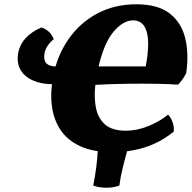

<svg xmlns="http://www.w3.org/2000/svg" viewBox="-20 -701 895 896"><path d="M504 9Q415 9 355 -18.5Q295 -46 262.5 -94.5Q230 -143 222 -207.5Q214 -272 228 -345Q247 -442 299.5 -518Q352 -594 433 -637.5Q514 -681 616 -681Q717 -681 772 -638Q827 -595 844.5 -522Q862 -449 849 -360Q835 -331 811 -306Q772 -309 708.5 -310Q645 -311 570.5 -310Q496 -309 425 -305Q418 -245 428 -196.5Q438 -148 471 -119.5Q504 -91 567 -91Q620 -91 673.5 -113Q727 -135 764 -166Q777 -154 785 -132Q793 -110 791 -87Q728 -36 656.5 -13.5Q585 9 504 9ZM601 -606Q556 -606 511.5 -555Q467 -504 440 -391H660Q680 -497 665 -551.5Q650 -606 601 -606ZM230 -308Q147 -308 101 -345.5Q55 -383 64 -448Q76 -530 173 -573Q215 -559 231 -518Q216 -507 203 -488.5Q190 -470 187 -447Q179 -391 242 -391ZM415 165Q423 126 429 81Q435 36 437 -16H579Q564 36 553 81Q542 126 537 165Q511 175 476.5 175Q442 175 415 165Z"/></svg>

Font: Vollkorn Black
Style: Italic
Weight: 900
Italic angle: -11°
Designer: Friedrich Althausen
Foundry: Friedrich Althausen
Version: Version 5.000; ttfautohint (v1.8.3)